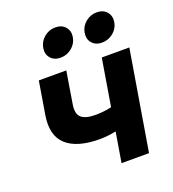

<svg xmlns="http://www.w3.org/2000/svg" viewBox="-135 -843 851 946"><g transform="rotate(-20 291.0 -370.0)"><path d="M282.2 -147.5Q162.1 -147.5 106.7 -198Q51.3 -248.5 68.4 -351.1L96.7 -522.5H240.7L213.4 -355Q205.1 -306.6 227.3 -286.9Q249.5 -267.1 301.8 -267.1Q340.3 -267.1 378.4 -274.9Q416.5 -282.7 460.9 -297.4L441.4 -177.7Q421.9 -170.4 395 -163.3Q368.2 -156.2 338.6 -151.9Q309.1 -147.5 282.2 -147.5ZM340.3 0 426.8 -522.5H571.3L484.4 0ZM454.1 -590.8Q420.9 -590.8 402.3 -612.1Q383.8 -633.3 389.2 -665.5Q394 -697.3 419.9 -718.8Q445.8 -740.2 479 -740.2Q512.2 -740.2 530.8 -718.8Q549.3 -697.3 544.4 -665.5Q539.1 -633.3 513.2 -612.1Q487.3 -590.8 454.1 -590.8ZM236.8 -590.8Q203.6 -590.8 185.1 -612.1Q166.5 -633.3 171.9 -665.5Q177.2 -697.3 202.9 -718.8Q228.5 -740.2 261.7 -740.2Q294.9 -740.2 313.7 -718.8Q332.5 -697.3 327.1 -665.5Q321.8 -633.3 295.9 -612.1Q270 -590.8 236.8 -590.8Z"/></g></svg>

Font: Inter 28pt
Style: Bold Italic
Weight: 700
Italic angle: -9.3988°
Designer: Rasmus Andersson
Foundry: rsms
Version: Version 4.001;git-66647c0bb